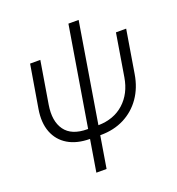

<svg xmlns="http://www.w3.org/2000/svg" viewBox="-151 -778 1016 1104"><g transform="rotate(-20 357.0 -226.0)"><path d="M249.5 204.1 281.7 9.3Q201.7 8.8 147.9 -23.4Q94.2 -55.7 71.5 -114.5Q48.8 -173.3 62 -253.4L106 -515.6H168.5L125.5 -256.3Q109.9 -160.6 150.1 -104.5Q190.4 -48.3 287.1 -48.3H291L391.6 -656.2H454.1L354 -48.3Q449.2 -49.8 511 -105.7Q572.8 -161.6 588.4 -256.3L631.3 -515.6H693.8L650.4 -253.4Q637.2 -172.9 595.9 -114Q554.7 -55.2 491.2 -22.9Q427.7 9.3 347.2 9.3H344.2L312 204.1Z"/></g></svg>

Font: Inter Display Light
Style: Italic
Weight: 300
Italic angle: -9.39999°
Designer: Rasmus Andersson
Foundry: rsms
Version: Version 4.000;git-a52131595